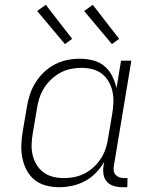

<svg xmlns="http://www.w3.org/2000/svg" viewBox="-20 -773 640 801"><path d="M227 8Q199 8 172 1Q145 -6 124.5 -22.5Q104 -39 91.5 -62.5Q79 -86 73.5 -113Q68 -140 69 -168.5Q70 -197 75 -226L92 -326Q96 -352 104.5 -378Q113 -404 127.5 -427.5Q142 -451 162.5 -471Q183 -491 208 -504Q233 -517 259.5 -522.5Q286 -528 312 -528Q341 -528 368.5 -521Q396 -514 416 -497Q436 -480 448 -456Q460 -432 466 -405L485 -520H528L455 -81Q453 -71 454.5 -61Q456 -51 462 -44Q468 -37 477.5 -33.5Q487 -30 498 -30H512L511 8H491Q472 8 455 3Q438 -2 426.5 -14.5Q415 -27 412 -45Q409 -63 412 -81L415 -98Q401 -74 380.5 -52.5Q360 -31 334.5 -17.5Q309 -4 281.5 2Q254 8 227 8ZM247 -30Q269 -30 291 -34.5Q313 -39 333.5 -49.5Q354 -60 371.5 -76.5Q389 -93 401.5 -112.5Q414 -132 421 -153.5Q428 -175 431 -197L448 -297Q452 -320 453 -344Q454 -368 449.5 -390Q445 -412 434 -431.5Q423 -451 406 -464.5Q389 -478 366.5 -484Q344 -490 320 -490Q298 -490 275.5 -485.5Q253 -481 232.5 -470Q212 -459 194 -442Q176 -425 163.5 -405Q151 -385 144 -363Q137 -341 134 -319L117 -219Q113 -196 112 -172.5Q111 -149 116 -127Q121 -105 132.5 -86Q144 -67 161.5 -54Q179 -41 201 -35.5Q223 -30 247 -30ZM447 -589 331 -727 367 -753 477 -611ZM251 -589 135 -727 171 -753 281 -611Z"/></svg>

Font: Iosevka Etoile Extralight
Style: Italic
Weight: 200
Italic angle: -9°
Designer: Belleve Invis
Foundry: Belleve Invis
Version: Version 22.1.2; ttfautohint (v1.8.4)